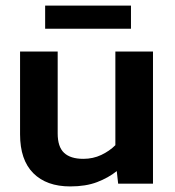

<svg xmlns="http://www.w3.org/2000/svg" viewBox="-20 -659 627 689"><path d="M142 -556V-639H450V-556ZM232 10Q147 10 99.5 -37.5Q52 -85 52 -177V-474H187V-180Q187 -132 210 -110.5Q233 -89 279 -89Q314 -89 343.5 -103Q373 -117 394 -138V-474H529V0H404L399 -45Q369 -21 328.5 -5.5Q288 10 232 10Z"/></svg>

Font: Kanit Medium
Style: Regular
Weight: 500
Designer: Katatrad Team
Foundry: CadsonDemak
Version: Version 2.000; ttfautohint (v1.8.3)